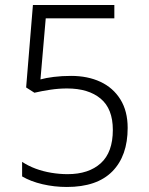

<svg xmlns="http://www.w3.org/2000/svg" viewBox="-20 -734 591 764"><path d="M246 10Q196 10 149 -1Q102 -12 68 -32V-90Q92 -74 121.5 -63Q151 -52 184 -46.5Q217 -41 249 -41Q333 -41 381 -84.5Q429 -128 429 -217Q429 -301 380.5 -341.5Q332 -382 247 -382Q214 -382 180.5 -377Q147 -372 117 -365L84 -386L111 -714H435V-661H162L141 -418Q162 -424 194 -428Q226 -432 263 -432Q329 -432 379.5 -408.5Q430 -385 459 -338.5Q488 -292 488 -225Q488 -114 427 -52Q366 10 246 10Z"/></svg>

Font: Noto Sans Devanagari Light
Style: Regular
Weight: 300
Version: Version 2.003